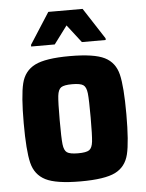

<svg xmlns="http://www.w3.org/2000/svg" viewBox="-52 -752 612 803"><g transform="rotate(-5 254.0 -351.0)"><path d="M38 -255Q38 -370 50.5 -421.5Q63 -473 107.5 -495.5Q152 -518 254 -518Q356 -518 400 -496Q444 -474 456.5 -422.5Q469 -371 469 -255Q469 -139 456.5 -87.5Q444 -36 400 -14Q356 8 254 8Q152 8 107.5 -14.5Q63 -37 50.5 -88.5Q38 -140 38 -255ZM319 -255Q319 -330 316 -356.5Q313 -383 300.5 -391.5Q288 -400 254 -400Q220 -400 207.5 -391.5Q195 -383 192 -356.5Q189 -330 189 -255Q189 -180 192 -153.5Q195 -127 207.5 -118.5Q220 -110 254 -110Q288 -110 300.5 -118.5Q313 -127 316 -153.5Q319 -180 319 -255ZM97 -572V-579L181 -710H325L410 -579V-572H310L252 -647L196 -572Z"/></g></svg>

Font: Saira Semi Condensed
Style: Bold
Weight: 700
Width: 4
Designer: Hector Gatti with collaboration of the Omnibus-Type team
Foundry: Omnibus-Type
Version: Version 1.001; ttfautohint (v1.8)